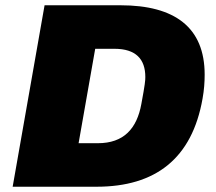

<svg xmlns="http://www.w3.org/2000/svg" viewBox="-20 -708 818 728"><path d="M28 0H346C569 0 708 -106 748 -334C754 -367 756 -397 756 -425C756 -604 643 -688 437 -688H149ZM278 -165 341 -523H414C495 -523 531 -484 531 -416C531 -403 530 -389 516 -314C499 -220 449 -165 351 -165Z"/></svg>

Font: Archivo Black
Style: Italic
Weight: 900
Italic angle: -10°
Designer: Hector Gatti
Foundry: Omnibus-Type
Version: Version 2.001